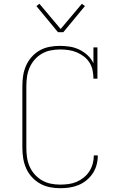

<svg xmlns="http://www.w3.org/2000/svg" viewBox="-20 -985 640 1013"><path d="M297 8Q270 8 242.5 2.5Q215 -3 191 -16.5Q167 -30 148 -51Q129 -72 118 -97Q107 -122 102.5 -149.5Q98 -177 98 -205V-530Q98 -558 102 -585Q106 -612 117 -637.5Q128 -663 146.5 -684Q165 -705 188.5 -718.5Q212 -732 239.5 -737.5Q267 -743 294 -743Q321 -743 347.5 -739Q374 -735 398 -723.5Q422 -712 442 -693.5Q462 -675 473 -651V-735H494V-570H473Q473 -592 468.5 -614Q464 -636 452 -655Q440 -674 422 -687.5Q404 -701 383.5 -709.5Q363 -718 341 -721Q319 -724 297 -724Q272 -724 247 -719Q222 -714 200.5 -701.5Q179 -689 162.5 -670Q146 -651 136 -628Q126 -605 122.5 -580Q119 -555 119 -530V-205Q119 -180 122.5 -155Q126 -130 136 -107Q146 -84 163 -65Q180 -46 201.5 -33.5Q223 -21 247.5 -16Q272 -11 297 -11Q320 -11 342 -14Q364 -17 384 -25.5Q404 -34 421.5 -48Q439 -62 451 -80.5Q463 -99 469 -120.5Q475 -142 475 -164V-165H496V-164Q496 -139 489.5 -115Q483 -91 469.5 -70.5Q456 -50 436.5 -34Q417 -18 394 -8.5Q371 1 346.5 4.5Q322 8 297 8ZM286 -815 172 -953 188 -965 300 -832 412 -965 428 -953 314 -815Z"/></svg>

Font: Iosevka HT Thin Extended
Style: Regular
Weight: 100
Width: 7
Monospace: yes
Designer: Belleve Invis
Foundry: Belleve Invis
Version: Version 32.3.0; ttfautohint (v1.8.4)